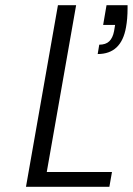

<svg xmlns="http://www.w3.org/2000/svg" viewBox="-20 -719 511 739"><path d="M160 -57H411L401 0H80L203 -699H273ZM471 -699Q471 -693 471 -687Q471 -646 465 -614Q447 -511 356 -511L362 -547Q387 -547 400.5 -560Q414 -573 419 -599L423 -623H377L390 -699Z"/></svg>

Font: Fz Poppins Light
Style: Italic
Weight: 300
Italic angle: -10°
Designer: Ninad Kale (Devanagari), Jonny Pinhorn (Latin)
Foundry: Indian Type Foundry
Version: Vit hóa bi Vntype.Com & FontZin.Com